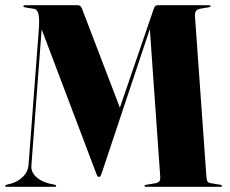

<svg xmlns="http://www.w3.org/2000/svg" viewBox="-31 -720 886 740"><path d="M185.5 -3.5Q185.5 0 181.5 0H-6.5Q-11 0 -11 -3.5Q-11 -6 -5.5 -8L14 -13Q39.5 -21 58 -39.2Q76.5 -57.5 79 -84L118.5 -605Q121.5 -644 117.8 -663.8Q114 -683.5 100 -686L68 -691Q59 -692.5 59 -696Q59 -700 66 -700H269.5Q280 -700 285.5 -685.5L431 -305L560 -681.5Q563.5 -693 567.2 -696.5Q571 -700 577.5 -700H775.5Q780.5 -700 780.5 -696.5Q780.5 -693 774 -692L739 -686Q718.5 -682.5 720.5 -656.5L764.5 -39.5Q765.5 -25 769 -20.2Q772.5 -15.5 784 -13.5L818 -8Q824.5 -7 824.5 -3.5Q824.5 0 819.5 0H531.5Q526 0 526 -3.5Q526 -7 533 -8L566.5 -13.5Q578.5 -15.5 583 -21Q587.5 -26.5 586.5 -40L546.5 -608L361 -52.5Q358 -43 355.2 -40.5Q352.5 -38 350 -38Q347.5 -38 345 -40.8Q342.5 -43.5 339.5 -52.5L129.5 -607L90 -82.5Q88 -58 106.5 -40Q125 -22 155 -13.5L180.5 -8Q185.5 -6.5 185.5 -3.5Z"/></svg>

Font: Fraunces 144pt
Style: Bold
Weight: 700
Version: Version 1.000;[b76b70a41]